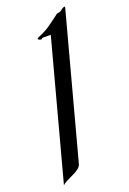

<svg xmlns="http://www.w3.org/2000/svg" viewBox="-150 -695 508 758"><g transform="rotate(-20 104.5 -315.5)"><path d="M223.5 -630.9C225.5 -638.3 226.9 -642.9 226.9 -645.3C226.9 -646.8 226.3 -647.5 225 -647.5C219.6 -647.5 211.6 -641.1 205.5 -636.7C199 -632.3 188.1 -631.8 188.1 -631.8C188.1 -631.8 161.5 -610.8 136.4 -593.8C115.1 -578.1 83.3 -568.8 82.2 -564.5C81 -560.1 91.9 -557.1 95.3 -557.1C98.3 -557.1 100.9 -561.5 100.9 -561.5H136.5L-18 15.1C-1.5 -4.4 58.6 -15.6 66.1 -43.5Z"/></g></svg>

Font: Pierce
Style: Oblique
Weight: 400
Italic angle: -15°
Version: Version 0.2.0